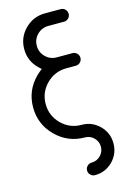

<svg xmlns="http://www.w3.org/2000/svg" viewBox="-148 -849 765 1152"><g transform="rotate(-15 234.5 -273.0)"><path d="M293 -78.1Q357.9 -78.1 403.6 -32.5Q449.2 13.2 449.2 78.1Q449.2 143.1 403.6 188.7Q357.9 234.4 293 234.4Q276.9 234.4 265.4 222.9Q253.9 211.4 253.9 195.3Q253.9 179.2 265.4 167.7Q276.9 156.2 293 156.2Q325.2 156.2 348.1 133.3Q371.1 110.4 371.1 78.1Q371.1 45.9 348.1 22.9Q325.2 0 293 0Q188 0 113.5 -74.5Q39.1 -148.9 39.1 -253.9Q39.1 -358.9 113.8 -433.6Q130.9 -450.7 149.4 -463.9Q139.2 -471.7 129.9 -481.4Q78.1 -532.7 78.1 -605.5Q78.1 -678.2 129.6 -729.7Q181.2 -781.2 253.9 -781.2H351.6Q367.7 -781.2 379.2 -769.8Q390.6 -758.3 390.6 -742.2Q390.6 -726.1 379.2 -714.6Q367.7 -703.1 351.6 -703.1H253.9Q213.4 -703.1 184.8 -674.6Q156.2 -646 156.2 -605.5Q156.2 -564.9 184.8 -536.4Q213.4 -507.8 253.9 -507.8H351.6Q367.7 -507.8 379.2 -496.3Q390.6 -484.9 390.6 -468.8Q390.6 -452.6 379.2 -441.2Q367.7 -429.7 351.6 -429.7H293Q220.2 -429.7 168.7 -378.2Q117.2 -326.7 117.2 -253.9Q117.2 -181.2 168.7 -129.6Q220.2 -78.1 293 -78.1Z"/></g></svg>

Font: Comfortaa
Style: Regular
Weight: 400
Designer: Johan Aakerlund - aajohan
Foundry: Johan Aakerlund
Version: Version 2.004 2013